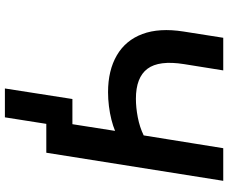

<svg xmlns="http://www.w3.org/2000/svg" viewBox="-92 -652 910 765"><g transform="rotate(90 362.5 -270.0)"><path d="M448 165H333L375 -104H554L537 0H474ZM459 0 502 -274Q483 -266 457.5 -259.5Q432 -253 403.5 -249.5Q375 -246 348 -246Q261 -246 201 -281Q141 -316 116 -383Q91 -450 106 -546L131 -705H261L236 -549Q220 -449 254.5 -403Q289 -357 374 -357Q409 -357 448 -364.5Q487 -372 520 -388L571 -705H701L589 0Z"/></g></svg>

Font: Nunito Sans 11pt
Style: Bold Italic
Weight: 700
Italic angle: -9°
Version: Version 3.101;gftools[0.9.27]